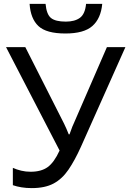

<svg xmlns="http://www.w3.org/2000/svg" viewBox="-20 -956 664 986"><path d="M624 -714 396 -203Q364 -132 331.5 -84.5Q299 -37 255 -13.5Q211 10 143 10Q115 10 90.5 6Q66 2 46 -5V-94Q66 -85 89 -79.5Q112 -74 137 -74Q192 -74 225 -98Q258 -122 286 -183L11 -714H110L309 -321Q314 -310 321 -295Q328 -280 333 -266H337Q341 -276 346.5 -292Q352 -308 357 -318L529 -714ZM505 -936Q498 -861 454.5 -822.5Q411 -784 316 -784Q218 -784 177.5 -822Q137 -860 132 -936H214Q219 -882 242 -863.5Q265 -845 318 -845Q364 -845 390.5 -864.5Q417 -884 422 -936Z"/></svg>

Font: Apis
Style: Regular
Weight: 400
Designer: Monotype Design Team
Foundry: Monotype Imaging Inc.
Version: Version 2.000; build 0001